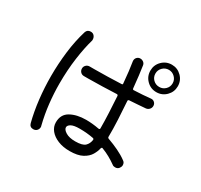

<svg xmlns="http://www.w3.org/2000/svg" viewBox="-171 -1047 1343 1286"><g transform="rotate(30 500.0 -404.0)"><path d="M812 -826Q856 -826 887 -795Q918 -764 918 -720Q918 -676 887 -645Q856 -614 812 -614Q768 -614 737 -645Q706 -676 706 -720Q706 -764 737 -795Q768 -826 812 -826ZM812 -654Q839 -654 858.5 -673Q878 -692 878 -720Q878 -747 858.5 -766.5Q839 -786 812 -786Q784 -786 764.5 -766.5Q745 -747 745 -720Q745 -692 764.5 -673Q784 -654 812 -654ZM847 -108Q863 -98 863 -78Q863 -66 855 -55Q845 -40 825 -40Q811 -40 803 -47Q778 -65 749.5 -81Q721 -97 689 -109Q688 -109 687.5 -109.5Q687 -110 686 -110Q681 -110 678 -102Q673 -77 656.5 -49Q640 -21 604 -1.5Q568 18 506 18Q455 18 415.5 2Q376 -14 353.5 -41.5Q331 -69 331 -103Q331 -165 379.5 -192Q428 -219 499 -219Q523 -219 548.5 -216.5Q574 -214 600 -209H602Q610 -209 610 -217Q610 -271 607 -335Q604 -399 600 -462Q599 -471 590 -471Q538 -469 482.5 -467Q427 -465 372 -465H339Q323 -465 312.5 -476Q302 -487 302 -503Q302 -518 313 -529Q324 -540 340 -540H380Q429 -540 481 -541.5Q533 -543 584 -545Q594 -545 592 -554Q588 -602 583 -643.5Q578 -685 573 -715Q571 -732 581.5 -744Q592 -756 608 -756Q622 -756 633 -747.5Q644 -739 646 -725Q651 -694 656 -651Q661 -608 666 -558Q668 -549 676 -550Q748 -553 803 -559Q819 -561 830.5 -550.5Q842 -540 842 -524Q842 -509 832 -498Q822 -487 807 -485Q781 -483 749 -480.5Q717 -478 682 -476Q673 -474 674 -466Q679 -396 682.5 -325Q686 -254 685 -195Q685 -187 694 -184Q736 -169 776 -150Q816 -131 847 -108ZM231 -746Q248 -746 258 -734Q268 -722 268 -706Q268 -704 268 -701Q268 -698 267 -696Q248 -631 235 -538.5Q222 -446 222 -340Q222 -266 230.5 -188.5Q239 -111 258 -35Q259 -32 259.5 -29.5Q260 -27 260 -25Q260 -9 249.5 2Q239 13 222 13Q195 13 188 -14Q168 -92 158 -179.5Q148 -267 148 -356Q148 -451 159.5 -545Q171 -639 196 -721Q204 -746 231 -746ZM506 -57Q562 -57 582 -76Q602 -95 606 -126V-128Q606 -134 599 -136Q574 -141 547 -143.5Q520 -146 491 -146Q446 -146 426 -134.5Q406 -123 406 -108Q406 -90 433 -73.5Q460 -57 506 -57Z"/></g></svg>

Font: Kiwi Maru
Style: Regular
Weight: 400
Designer: Hiroki-Chan
Version: Version 1.100